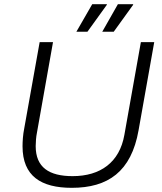

<svg xmlns="http://www.w3.org/2000/svg" viewBox="-20 -888 778 920"><path d="M470 -736H525L618 -865V-868H545ZM346 -736H399L492 -865V-868H422ZM324 12C497 12 609 -65 644 -264L719 -686H655L576 -242C553 -110 461 -44 328 -44C215 -44 151 -86 151 -188C151 -204 153 -234 157 -252L234 -686H170L96 -272C90 -243 88 -210 88 -187C88 -44 177 12 324 12Z"/></svg>

Font: Archivo ExtraLight
Style: Italic
Weight: 200
Italic angle: -10°
Designer: Hector Gatti
Foundry: Omnibus-Type
Version: Version 2.001